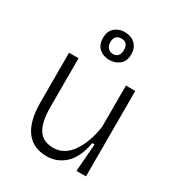

<svg xmlns="http://www.w3.org/2000/svg" viewBox="-180 -868 925 997"><g transform="rotate(30 282.5 -369.0)"><path d="M247 12Q165 12 122.5 -45.5Q80 -103 80 -217V-512H137V-218Q137 -130 165 -86.5Q193 -43 255 -43Q320 -43 363.5 -105Q407 -167 421 -265V-512H477V0H420L433 -166H419Q403 -75 356.5 -31.5Q310 12 247 12ZM279 -584Q243 -584 218.5 -605Q194 -626 194 -667Q194 -708 218.5 -729Q243 -750 278 -750Q315 -750 339.5 -728Q364 -706 364 -666Q364 -625 339 -604.5Q314 -584 279 -584ZM281 -620Q299 -620 309.5 -632.5Q320 -645 320 -665Q320 -712 280 -712Q238 -712 238 -667Q238 -646 249.5 -633Q261 -620 281 -620Z"/></g></svg>

Font: Bricolage Grotesque 12pt ExtraLight
Style: Regular
Weight: 200
Designer: Mathieu Triay
Foundry: Atelier Triay
Version: Version 1.001; ttfautohint (v1.8.4.7-5d5b);gftools[0.9.33.de